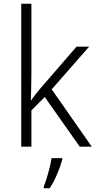

<svg xmlns="http://www.w3.org/2000/svg" viewBox="-20 -780 540 1021"><path d="M93 0V-760H147V-392Q147 -353 146 -319Q145 -285 144 -246H145Q158 -264 169.5 -279Q181 -294 195 -310L387 -532H454L255 -305L468 0H404L218 -264L147 -193V0ZM213 211Q220 194 228.5 167Q237 140 244 111Q251 82 254 61H311V69Q302 103 284 145.5Q266 188 244 221H213Z"/></svg>

Font: Noto Sans Mono ExtraCondensed Light
Style: Regular
Weight: 300
Width: 2
Designer: Monotype Design Team
Foundry: Monotype Imaging Inc.
Version: Version 2.014; ttfautohint (v1.8.4.7-5d5b)